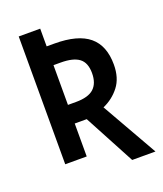

<svg xmlns="http://www.w3.org/2000/svg" viewBox="-148 -811 858 1008"><g transform="rotate(-20 281.5 -307.5)"><path d="M415 99 264 -184H197V0H77V-714H197V-615H240Q371 -615 433.5 -563Q496 -511 496 -405Q496 -330 459.5 -283Q423 -236 368 -212L545 99ZM242 -288Q311 -288 342 -316.5Q373 -345 373 -402Q373 -460 340 -485Q307 -510 237 -510H197V-288Z"/></g></svg>

Font: Noto Sans Mono SemiCondensed SemiBold
Style: Regular
Weight: 600
Width: 4
Designer: Monotype Design Team
Foundry: Monotype Imaging Inc.
Version: Version 2.014; ttfautohint (v1.8.4.7-5d5b)